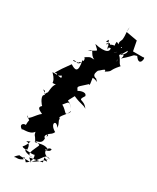

<svg xmlns="http://www.w3.org/2000/svg" viewBox="-318 -1080 1223 1491"><g transform="rotate(30 293.5 -334.0)"><path d="M301 211C341 228 346 231 311 231C356 179 329 233 230 292C302 218 294 179 348 204C248 196 285 118 318 130C321 162 243 166 292 145C254 118 199 146 175 146C174 125 235 141 230 81C199 66 253 19 236 66C222 28 256 42 275 0C201 -41 237 -95 273 -37C269 -82 247 -88 255 -108C219 -114 314 -188 299 -202C272 -131 274 -182 216 -213C250 -254 251 -268 287 -220C240 -293 217 -221 267 -318C341 -285 356 -296 387 -274C343 -339 293 -291 338 -359C331 -399 263 -366 266 -363C242 -399 242 -384 317 -455C317 -455 332 -424 316 -511C357 -512 379 -479 343 -519C281 -530 338 -597 347 -625C328 -592 311 -573 278 -565C316 -545 376 -648 373 -599C434 -636 389 -619 459 -697C428 -714 435 -766 367 -786C403 -797 446 -783 394 -801C379 -770 332 -734 389 -790C364 -769 419 -736 415 -713C379 -804 462 -807 431 -750C522 -828 488 -819 531 -831C586 -750 599 -865 577 -845H485L468 -933L367 -951L369 -994C361 -950 374 -938 368 -883C334 -814 392 -850 358 -838C331 -850 340 -851 337 -825C345 -765 385 -786 390 -775C437 -773 414 -802 481 -867C413 -819 485 -836 419 -776C406 -764 372 -848 398 -826C369 -808 265 -824 306 -759C318 -851 258 -787 283 -790C297 -838 243 -776 278 -830C304 -741 343 -793 317 -793C342 -752 304 -725 203 -749C259 -695 246 -723 179 -672C221 -724 203 -659 257 -640C225 -637 231 -651 180 -617C206 -602 176 -548 155 -551C105 -570 98 -534 164 -559C176 -584 152 -545 213 -592C198 -585 205 -579 179 -590C202 -481 165 -494 123 -521C41 -410 35 -385 47 -399C92 -409 21 -359 101 -406C113 -372 106 -396 24 -393C101 -315 33 -318 96 -322C68 -305 76 -218 68 -238C46 -186 60 -243 39 -239C-2 -247 86 -224 51 -201C41 -176 82 -126 86 -125C55 -99 84 -87 116 -71C77 -45 39 41 22 -5C71 42 49 -4 50 66C35 60 -7 83 44 114C27 97 110 122 141 74C151 116 147 87 175 137C213 144 169 135 229 150C215 116 215 183 223 144C195 211 156 266 223 259C117 254 143 219 155 228C156 137 70 196 146 159C123 231 97 218 122 229C179 238 249 242 217 221C246 255 226 302 194 317C140 251 167 325 170 304C112 348 75 301 108 324C67 339 150 271 125 296L229 298L199 271L310 251Z"/></g></svg>

Font: Hussar Lance
Style: ExBdObl
Weight: 700
Foundry: Cannot Into Space Fonts, PlusOne Fonts
Version: Version 2.270